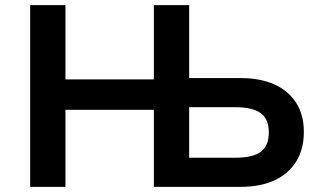

<svg xmlns="http://www.w3.org/2000/svg" viewBox="-20 -725 1252 745"><path d="M97 0V-705H234V-417H577V-705H714V-422H914Q990 -422 1044.5 -397.5Q1099 -373 1129 -326.5Q1159 -280 1159 -213Q1159 -146 1129 -98Q1099 -50 1044.5 -25Q990 0 914 0H577V-299H234V0ZM714 -113H893Q961 -113 992 -136Q1023 -159 1023 -211Q1023 -264 991 -286.5Q959 -309 894 -309H714Z"/></svg>

Font: Nunito Sans 7pt
Style: Bold
Weight: 700
Designer: Vernon Adams
Foundry: Vernon Adams
Version: Version 3.101;gftools[0.9.27]